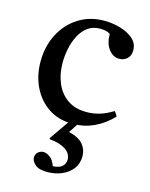

<svg xmlns="http://www.w3.org/2000/svg" viewBox="-114 -565 699 897"><g transform="rotate(15 235.5 -116.0)"><path d="M434 -97Q444 -85 449 -74Q366 12 259 12Q190 12 141 -21Q92 -54 65.5 -109Q39 -164 39 -231Q39 -304 69 -363Q99 -422 153.5 -457Q208 -492 279 -492Q316 -492 354 -481.5Q392 -471 418 -449Q444 -427 444 -393Q444 -366 428 -352Q412 -338 390 -338Q360 -338 339 -365.5Q318 -393 318 -439Q300 -451 270 -451Q234 -451 209.5 -433Q185 -415 169.5 -385Q154 -355 147 -320.5Q140 -286 140 -253Q140 -197 159 -153Q178 -109 215 -83.5Q252 -58 307 -58Q339 -58 369.5 -67Q400 -76 434 -97ZM252 -10H294L253 53Q303 65 323 90Q343 115 343 146Q343 182 323.5 207.5Q304 233 272 246.5Q240 260 202 260Q161 260 143 243.5Q125 227 125 210Q125 195 136 184.5Q147 174 163 174Q176 174 193 185.5Q210 197 221 227Q254 225 267 211.5Q280 198 280 180Q280 150 251.5 131.5Q223 113 175 109L173 104Z"/></g></svg>

Font: Castoro
Style: Regular
Weight: 400
Designer: John Hudson
Foundry: Tiro Typeworks Ltd.
Version: Version 2.04